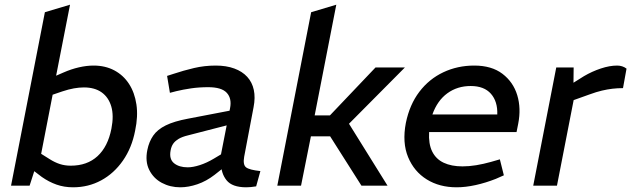

<svg xmlns="http://www.w3.org/2000/svg" viewBox="-20 -790 2686 817"><path d="M291 7Q253 7 220.5 -4.5Q188 -16 158 -37L116 -69L148 -140L191 -113Q213 -99 234.5 -92Q256 -85 281 -85Q351 -85 395 -125.5Q439 -166 454 -242Q465 -298 453.5 -337Q442 -376 412.5 -397Q383 -418 337 -418Q317 -418 294.5 -414Q272 -410 245 -401L204 -387L149 -104L134 -87L106 0H27L171 -738L278 -770L211 -428L180 -451L249 -481Q283 -496 316 -503.5Q349 -511 378 -511Q428 -511 466.5 -490.5Q505 -470 529 -433Q553 -396 560.5 -345.5Q568 -295 555 -234Q541 -161 503 -106.5Q465 -52 410.5 -22.5Q356 7 291 7Z M1070 3Q1059 5 1047.5 6Q1036 7 1028 7Q968 7 944 -23Q920 -53 921 -97L917 -116L959 -330Q967 -371 945 -395Q923 -419 866 -419Q827 -419 793 -414Q759 -409 730 -402L703 -395L691 -467L719 -476Q761 -490 805.5 -500.5Q850 -511 898 -511Q943 -511 977 -498.5Q1011 -486 1032 -463Q1053 -440 1060 -407.5Q1067 -375 1059 -334L1019 -123Q1013 -89 1027 -78Q1041 -67 1088 -62ZM747 7Q704 7 668.5 -12Q633 -31 615 -67Q597 -103 607 -152Q614 -187 632 -213Q650 -239 685.5 -256.5Q721 -274 780 -285L978 -323L966 -262L780 -214Q755 -208 740 -199Q725 -190 717 -178.5Q709 -167 706 -150Q699 -113 720.5 -95.5Q742 -78 779 -78Q801 -78 830.5 -87.5Q860 -97 890 -115L942 -146L950 -91L893 -46Q858 -19 820 -6Q782 7 747 7Z M1160 0 1304 -738 1411 -770 1319 -299H1384L1578 -503H1703L1412 -210H1303L1261 0ZM1518 0 1379 -219 1446 -294 1629 0Z M1923 7Q1850 7 1796 -26.5Q1742 -60 1716.5 -121.5Q1691 -183 1707 -267Q1723 -345 1764.5 -399.5Q1806 -454 1866.5 -482.5Q1927 -511 1998 -511Q2072 -511 2118 -476Q2164 -441 2181 -385Q2198 -329 2185 -263L2178 -228H1806Q1803 -178 1819 -145.5Q1835 -113 1868 -97.5Q1901 -82 1948 -82Q1976 -82 2006.5 -87Q2037 -92 2069 -101L2107 -112L2124 -44L2090 -29Q2047 -12 2004 -2.5Q1961 7 1923 7ZM1820 -303H2096Q2098 -358 2069 -391Q2040 -424 1983 -424Q1926 -424 1883.5 -393Q1841 -362 1820 -303Z M2249 0 2347 -503H2421L2420 -417L2398 -424L2465 -466Q2499 -486 2536.5 -498.5Q2574 -511 2606 -511Q2629 -511 2646 -498L2631 -415Q2608 -415 2586.5 -412.5Q2565 -410 2541.5 -404.5Q2518 -399 2488 -388L2421 -364L2350 0Z"/></svg>

Font: REM
Style: Italic
Weight: 400
Italic angle: -11°
Designer: Octavio Pardo
Foundry: Ashler Design
Version: Version 1.005;gftools[0.9.28]